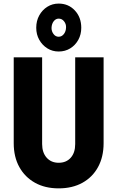

<svg xmlns="http://www.w3.org/2000/svg" viewBox="-20 -1038 652 1066"><path d="M305.7 7.8Q230 7.8 174.1 -23.4Q118.2 -54.7 87.2 -110.8Q56.2 -167 56.2 -242.7V-719.7H213.9V-238.3Q213.9 -190.9 239 -162.6Q264.2 -134.3 305.7 -134.3Q347.7 -134.3 372.6 -162.1Q397.5 -189.9 397.5 -238.3V-719.7H555.2V-242.7Q555.2 -167 524.4 -110.6Q493.7 -54.2 437.7 -23.2Q381.8 7.8 305.7 7.8ZM305.7 -752Q271 -752 242.9 -769.5Q214.8 -787.1 198 -816.9Q181.2 -846.7 181.2 -883.8Q181.2 -922.4 198 -952.6Q214.8 -982.9 242.9 -1000.5Q271 -1018.1 305.7 -1018.1Q359.9 -1018.1 395.5 -980Q431.2 -941.9 431.2 -883.8Q431.2 -846.7 414.8 -816.9Q398.4 -787.1 370.1 -769.5Q341.8 -752 305.7 -752ZM305.7 -834Q322.8 -834 334.5 -848.9Q346.2 -863.8 346.7 -885.3Q347.7 -904.3 335.9 -919.4Q324.2 -934.6 305.7 -934.6Q289.6 -934.6 278.3 -920.2Q267.1 -905.8 266.1 -883.8Q265.6 -864.7 276.9 -849.4Q288.1 -834 305.7 -834Z"/></svg>

Font: Reddit Sans Condensed ExtraBold
Style: Regular
Weight: 800
Designer: Stephen Hutchings
Foundry: Reddit
Version: Version 1.014